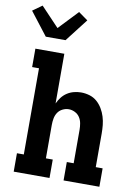

<svg xmlns="http://www.w3.org/2000/svg" viewBox="-119 -1061 823 1130"><g transform="rotate(10 293.0 -496.0)"><path d="M92 -815 -14 -952 42 -992 151 -877 260 -992 316 -952 210 -815ZM44 0V-110H85V-625H44V-735H217V-438Q226 -458 239.5 -475.5Q253 -493 271.5 -505Q290 -517 311.5 -522.5Q333 -528 354 -528Q380 -528 405 -520.5Q430 -513 449 -496.5Q468 -480 481.5 -457.5Q495 -435 502.5 -410.5Q510 -386 512.5 -361Q515 -336 515 -310V-110H556V0H342V-110H383V-310Q383 -329 379.5 -348.5Q376 -368 365.5 -384Q355 -400 337 -409Q319 -418 300 -418Q281 -418 263 -409Q245 -400 234.5 -384Q224 -368 220.5 -348.5Q217 -329 217 -310V-110H258V0Z"/></g></svg>

Font: Iosevka Etoile Extrabold
Style: Regular
Weight: 800
Designer: Belleve Invis
Foundry: Belleve Invis
Version: Version 22.1.2; ttfautohint (v1.8.4)